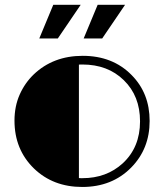

<svg xmlns="http://www.w3.org/2000/svg" viewBox="-20 -760 676 790"><path d="M39.6 -263.7Q39.6 -322.3 60.8 -370.4Q82 -418.5 119.1 -454.1Q199.2 -530.3 320.3 -530.3Q443.8 -530.3 521.5 -451.2Q595.7 -376.5 595.7 -262.2Q595.7 -147.5 519.5 -70.3Q440.9 9.3 318.4 9.3Q198.7 9.3 120.1 -66.4Q39.6 -144.5 39.6 -263.7ZM304.7 -27.3Q308.6 -26.9 312.5 -26.9H319.3Q418 -26.9 484.9 -87.9Q556.2 -153.8 556.2 -260.7Q556.2 -365.2 489.3 -430.2Q423.3 -494.6 318.8 -494.6H311.5Q308.1 -494.6 304.7 -494.1ZM381.8 -740.2H494.6L400.4 -601.6H324.2ZM199.2 -740.2H312L217.8 -601.6H141.6Z"/></svg>

Font: Limelight
Style: Regular
Weight: 400
Designer: Nicole Fally
Foundry: Nicole Fally
Version: Version 1.002